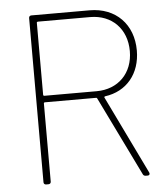

<svg xmlns="http://www.w3.org/2000/svg" viewBox="-51 -746 690 792"><g transform="rotate(-5 294.0 -350.0)"><path d="M521 0H529C534 0 537 -3 537 -7C537 -8 537 -10 536 -12L379 -336C378 -338 379 -340 382 -341C472 -353 529 -422 529 -518C529 -626 458 -700 349 -700H108C102 -700 98 -696 98 -690V-10C98 -4 102 0 108 0H118C124 0 128 -4 128 -10V-334C128 -336 130 -338 132 -338H345C347 -338 348 -337 349 -335L509 -7C511 -2 516 0 521 0ZM132 -672H349C439 -672 500 -610 500 -518C500 -427 439 -365 349 -365H132C130 -365 128 -367 128 -369V-668C128 -670 130 -672 132 -672Z"/></g></svg>

Font: Barlow Thin
Style: Regular
Weight: 250
Designer: Jeremy Tribby
Foundry: Tribby Type
Version: Version 1.422;hotconv 1.0.109;makeotfexe 2.5.65596